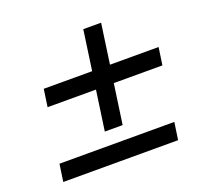

<svg xmlns="http://www.w3.org/2000/svg" viewBox="-101 -718 788 761"><g transform="rotate(-20 293.5 -337.0)"><path d="M340.3 -197.8 364.3 -366.2H569.3L580.1 -439.9H375L398.9 -608.4H323.7L299.8 -439.9H95.7L85 -366.2H289.1L265.1 -197.8ZM526.4 -66.4 537.1 -139.6H52.7L42 -66.4Z"/></g></svg>

Font: Winston
Style: Italic
Weight: 400
Italic angle: -8.13011°
Designer: Vernon Adams, Kim Jin-seong, David Berlow, Cristiano Sobral
Foundry: The Winston Project Authors
Version: Version 3.004